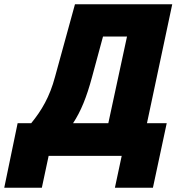

<svg xmlns="http://www.w3.org/2000/svg" viewBox="-109 -734 831 904"><path d="M-89 150H88L120 0H464L432 150H611L676 -154H583L702 -714H244L150 -372C125 -278 87 -214 38 -154H-26ZM235 -154C272 -210 299 -277 324 -370L376 -562H489L401 -154Z"/></svg>

Font: Noto Sans SemiCondensed Black
Style: Italic
Weight: 900
Width: 4
Italic angle: -12°
Designer: Monotype Design Team
Foundry: Monotype Imaging Inc.
Version: Version 2.013